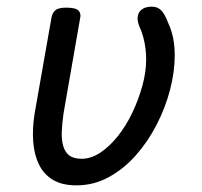

<svg xmlns="http://www.w3.org/2000/svg" viewBox="-20 -539 609 578"><path d="M210 19Q167 19 139.5 2.5Q112 -14 97.5 -43.5Q83 -73 80 -112Q77 -151 84 -196L135 -486Q137 -499 146 -507.5Q155 -516 179 -516Q208 -516 216.5 -507Q225 -498 221 -483L171 -196Q167 -167 166 -143Q165 -119 170 -100.5Q175 -82 188 -71.5Q201 -61 226 -61Q254 -61 282 -79.5Q310 -98 335 -129.5Q360 -161 378.5 -200Q397 -239 408.5 -280.5Q420 -322 420 -360Q420 -376 418 -392.5Q416 -409 411.5 -426.5Q407 -444 399 -461Q392 -479 395 -492Q398 -505 409 -512Q420 -519 437 -519Q455 -519 466 -507Q477 -495 485 -473Q493 -456 497.5 -440Q502 -424 504 -407.5Q506 -391 506 -373Q506 -323 492 -269Q478 -215 451.5 -163.5Q425 -112 388.5 -71Q352 -30 307 -5.5Q262 19 210 19Z"/></svg>

Font: Playwrite DE VA
Style: Regular
Weight: 400
Designer: Veronika Burian, José Scaglione
Foundry: TypeTogether
Version: Version 1.002